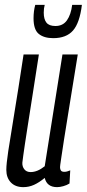

<svg xmlns="http://www.w3.org/2000/svg" viewBox="-20 -760 357 790"><path d="M76 10Q43 10 24.5 -9.5Q6 -29 6 -61Q6 -85 14 -138.5Q22 -192 38 -288Q54 -384 77 -536H140Q124 -431 112.5 -359.5Q101 -288 94 -241.5Q87 -195 82.5 -167Q78 -139 76 -122Q74 -105 72 -91Q71 -75 80 -63.5Q89 -52 106 -52Q134 -52 164 -76L237 -536H300Q279 -405 265 -320Q251 -235 243.5 -186Q236 -137 232.5 -113.5Q229 -90 228 -82.5Q227 -75 227 -72Q227 -64 230.5 -58.5Q234 -53 245 -53Q255 -53 269 -59L266 -5Q255 2 240.5 6Q226 10 215 10Q173 10 164 -28Q141 -9 120 0.5Q99 10 76 10ZM199 -603Q161 -603 139.5 -620.5Q118 -638 118 -685Q118 -714 125 -740H164Q160 -726 160 -708Q160 -681 171 -667Q182 -653 208 -653Q239 -653 255.5 -676.5Q272 -700 277 -740H317Q308 -666 280.5 -634.5Q253 -603 199 -603Z"/></svg>

Font: Georama ExtraCondensed
Style: Italic
Weight: 400
Width: 2
Italic angle: -9°
Designer: Jean-Baptiste Levee
Foundry: Production Type
Version: Version 1.000